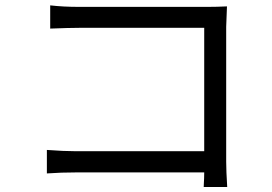

<svg xmlns="http://www.w3.org/2000/svg" viewBox="-20 -706 1040 734"><path d="M848.6 8.8H758.8Q758.8 3.9 759.3 -4.4Q759.8 -12.7 760.3 -24.9Q760.7 -37.1 760.7 -46.9H272.5Q213.9 -46.9 159.2 -43V-132.8Q224.6 -127.9 269.5 -127.9H760.7V-599.6H282.2Q245.1 -599.6 171.9 -596.7V-685.5Q221.7 -679.7 281.2 -679.7H774.4Q808.6 -679.7 847.7 -681.6Q844.7 -611.3 844.7 -603.5V-87.9Q844.7 -53.7 848.6 8.8Z"/></svg>

Font: GenYoGothic TW TTF Regular
Style: Regular
Weight: 400
Version: Version 1.300